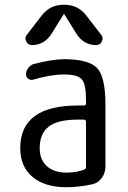

<svg xmlns="http://www.w3.org/2000/svg" viewBox="-20 -780 540 810"><path d="M309.6 -275.4Q222.7 -275.4 185.1 -245.6Q147.5 -215.8 147.5 -155.3Q147.5 -106.4 177.7 -79.1Q208 -51.8 259.8 -51.8Q302.7 -51.8 335 -64.5Q342.8 -67.4 342.8 -76.2V-265.6Q342.8 -274.4 334 -275.4ZM259.8 9.8Q168.9 9.8 117.2 -33.7Q65.4 -77.1 65.4 -155.3Q65.4 -335 309.6 -335H334Q342.8 -335 342.8 -343.8V-360.4Q342.8 -425.8 324.7 -445.8Q306.6 -465.8 250 -465.8Q194.3 -465.8 121.1 -444.3Q110.4 -440.4 100.1 -447.3Q89.8 -454.1 89.8 -465.8Q89.8 -480.5 99.1 -493.2Q108.4 -505.9 122.1 -509.8Q194.3 -529.3 250 -530.3Q353.5 -530.3 389.2 -493.2Q424.8 -456.1 424.8 -339.8V-77.1Q424.8 -50.8 409.7 -29.8Q394.5 -8.8 371.1 -2.9Q313.5 9.8 259.8 9.8ZM252.9 -759.8Q308.6 -759.8 343.8 -714.8L407.2 -632.8Q417 -620.1 409.7 -605Q402.3 -589.8 385.7 -589.8Q334 -589.8 303.7 -635.7L252 -718.8Q252 -719.7 250 -719.7Q248 -719.7 248 -718.8L196.3 -635.7Q166 -589.8 114.3 -589.8Q98.6 -589.8 90.8 -605Q83 -620.1 92.8 -632.8L156.2 -714.8Q191.4 -759.8 247.1 -759.8Z"/></svg>

Font: Rounded Mgen+ 1mn regular
Style: Regular
Weight: 400
Designer: [Source Han Sans]
Ryoko NISHIZUKA  (kana & ideographs); Paul D. Hunt (Latin, Greek & Cyrillic); Wenlong ZHANG  (bopomofo
Version: Version 1.059.20150602